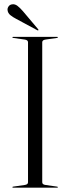

<svg xmlns="http://www.w3.org/2000/svg" viewBox="-20 -871 326 891"><path d="M176 -25Q176 -14.5 192 -12.5L244.5 -5Q248.5 -4.5 248.5 -2.5Q248.5 0 245 0H41Q37.5 0 37.5 -2.5Q37.5 -4.5 41.5 -5L94 -12.5Q110 -14.5 110 -25V-675Q110 -685.5 94 -687.5L41.5 -695Q37.5 -695.5 37.5 -697.5Q37.5 -700 41 -700H245Q248.5 -700 248.5 -697.5Q248.5 -695.5 244.5 -695L192 -687.5Q176 -685.5 176 -675ZM86 -819.5 156.5 -736Q159.5 -733 158 -730.5Q156.5 -728.5 152.5 -731L55 -783.5Q39.5 -791.5 28 -800.8Q16.5 -810 15 -824.5Q14 -833 20 -841.5Q26 -850 37.5 -851Q49.5 -852.5 61 -843.8Q72.5 -835 86 -819.5Z"/></svg>

Font: Fraunces 144pt S000 Light
Style: Regular
Weight: 300
Version: Version 1.000; ttfautohint (v1.8.3)